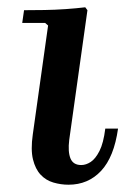

<svg xmlns="http://www.w3.org/2000/svg" viewBox="-20 -497 344 527"><path d="M269 -144H304Q293 -66 257.5 -28Q222 10 168 10Q147 10 126.5 4Q106 -2 91.5 -17.5Q77 -33 70.5 -59.5Q64 -86 70 -128L112 -427L104 -434H41L46 -469Q72 -469 101.5 -469.5Q131 -470 160 -472Q189 -474 214 -477L220 -469L170 -113Q166 -80 173.5 -62Q181 -44 203 -44Q216 -44 229 -52.5Q242 -61 253 -82.5Q264 -104 269 -144Z"/></svg>

Font: Brygada 1918 SemiBold
Style: Italic
Weight: 600
Italic angle: -8°
Designer: Mateusz Machalski | Borys Kosmynka | Przemek Hoffer
Foundry: NIEPODLEGLA 2018
Version: Version 3.006